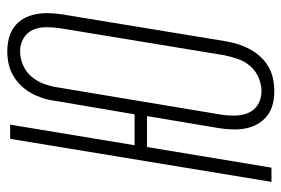

<svg xmlns="http://www.w3.org/2000/svg" viewBox="-146 -638 791 540"><g transform="rotate(-90 250.0 -367.5)"><path d="M264 8Q245 8 227 3.5Q209 -1 195 -12Q181 -23 172 -38.5Q163 -54 159.5 -72Q156 -90 156.5 -109Q157 -128 160 -147L194 -350H107L49 0H9L130 -735H170L112 -385H199L237 -609Q239 -626 244.5 -643Q250 -660 258.5 -675.5Q267 -691 280 -704.5Q293 -718 309 -727Q325 -736 342 -739.5Q359 -743 376 -743Q395 -743 413 -738.5Q431 -734 445.5 -723Q460 -712 468.5 -696.5Q477 -681 480.5 -663Q484 -645 483.5 -626Q483 -607 480 -588L404 -126Q401 -109 395.5 -92Q390 -75 381.5 -59.5Q373 -44 360.5 -30.5Q348 -17 332 -8Q316 1 298.5 4.5Q281 8 264 8ZM264 -28Q283 -28 302 -36Q321 -44 334.5 -59.5Q348 -75 354.5 -94Q361 -113 365 -132L441 -594Q444 -614 444 -634Q444 -654 436.5 -671Q429 -688 412.5 -697.5Q396 -707 376 -707Q357 -707 338 -699Q319 -691 305.5 -675.5Q292 -660 285 -641Q278 -622 275 -603L198 -141Q195 -121 195.5 -101Q196 -81 203.5 -64Q211 -47 227.5 -37.5Q244 -28 264 -28Z"/></g></svg>

Font: Iosevka Term Curly Extralight
Style: Italic
Weight: 200
Italic angle: -9°
Designer: Belleve Invis
Foundry: Belleve Invis
Version: Version 32.3.0